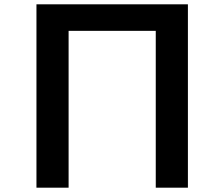

<svg xmlns="http://www.w3.org/2000/svg" viewBox="-20 -817 1040 890"><path d="M702 53H851V-797H149V53H298V-674H702Z"/></svg>

Font: LINE Seed JP_OTF Bold
Style: Regular
Weight: 700
Designer: LINE & Fontrix & Fontworks
Version: Version 1.009